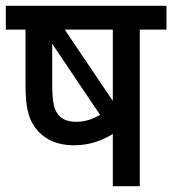

<svg xmlns="http://www.w3.org/2000/svg" viewBox="-20 -642 594 662"><path d="M554 -622H0V-540H68V-347C68 -263 81 -223 112 -189C138 -161 178 -141 234 -141C291 -141 332 -158 369 -180V0H462V-540H554ZM369 -540V-294L203 -540ZM184 -243C167 -262 160 -284 160 -356V-491L325 -246C301 -232 274 -222 244 -222C217 -222 197 -229 184 -243Z"/></svg>

Font: Noto Sans Devanagari UI SemiCondensed Medium
Style: Regular
Weight: 500
Width: 4
Designer: Jelle Bosma - Monotype Design Team
Foundry: Monotype Imaging Inc.
Version: Version 2.004